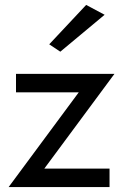

<svg xmlns="http://www.w3.org/2000/svg" viewBox="-20 -760 500 780"><path d="M225 -550 180 -580 330 -740 405 -700ZM45 -385V-460H445L160 -75H425V0H15L300 -385Z"/></svg>

Font: Venryn Sans
Style: Regular
Weight: 400
Designer: Owen Earl, indestructible type* (font) & Cristiano Sobral (main changes)
Version: Version 3.600; ttfautohint (v1.8.3)